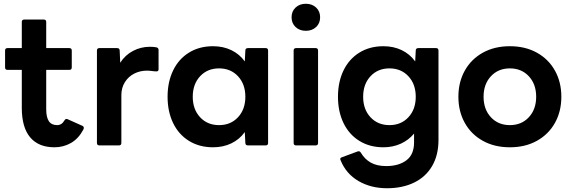

<svg xmlns="http://www.w3.org/2000/svg" viewBox="-20 -774 3046 1022"><path d="M96 -200V-402H20Q7 -402 7 -415V-505Q7 -518 20 -518H96V-657Q96 -670 109 -670H213Q226 -670 226 -657V-518H349Q362 -518 362 -505V-415Q362 -402 349 -402H226V-192Q226 -150 240 -129Q254 -108 284 -108Q309 -108 323 -133Q330 -145 341 -139L419 -104Q426 -101 426 -93Q426 -89 423 -83Q397 -35 357 -12.5Q317 10 270 10Q185 10 140.5 -43Q96 -96 96 -200Z M509 0Q496 0 496 -13V-505Q496 -518 509 -518H603Q617 -518 617 -505L620 -440Q646 -481 688 -503Q730 -525 778 -525Q798 -525 813 -522Q824 -519 824 -508V-405Q824 -394 813 -394Q803 -394 788.5 -396Q774 -398 762 -398Q726 -398 695 -382.5Q664 -367 645 -337Q626 -307 626 -268V-13Q626 0 613 0Z M872 -259Q872 -338 901.5 -399Q931 -460 986 -494Q1041 -528 1114 -528Q1168 -528 1211.5 -507Q1255 -486 1283 -447L1286 -505Q1286 -518 1300 -518H1394Q1407 -518 1407 -505V-13Q1407 0 1394 0H1300Q1286 0 1286 -13L1283 -71Q1255 -32 1211.5 -11Q1168 10 1114 10Q1041 10 986 -24Q931 -58 901.5 -119Q872 -180 872 -259ZM1286 -259Q1286 -326 1247 -368Q1208 -410 1146 -410Q1084 -410 1045 -368Q1006 -326 1006 -259Q1006 -192 1045 -150Q1084 -108 1146 -108Q1208 -108 1247 -150Q1286 -192 1286 -259Z M1532 -682Q1532 -714 1553.5 -734Q1575 -754 1608 -754Q1641 -754 1662.5 -734Q1684 -714 1684 -682Q1684 -650 1662.5 -630Q1641 -610 1608 -610Q1575 -610 1553.5 -630Q1532 -650 1532 -682ZM1556 0Q1543 0 1543 -13V-505Q1543 -518 1556 -518H1660Q1673 -518 1673 -505V-13Q1673 0 1660 0Z M1793 79 1791 73Q1791 66 1800 63L1884 32Q1886 31 1889 31Q1896 31 1901 39Q1921 73 1953.5 91.5Q1986 110 2036 110Q2102 110 2143 79.5Q2184 49 2184 -16V-63Q2155 -28 2113 -9Q2071 10 2021 10Q1948 10 1893 -24Q1838 -58 1808.5 -119Q1779 -180 1779 -259Q1779 -338 1808.5 -399Q1838 -460 1893 -494Q1948 -528 2021 -528Q2075 -528 2118.5 -507Q2162 -486 2190 -447L2193 -505Q2193 -518 2207 -518H2301Q2314 -518 2314 -505V-29Q2314 52 2280 110Q2246 168 2184 198Q2122 228 2040 228Q1954 228 1888 189.5Q1822 151 1793 79ZM2193 -259Q2193 -326 2154 -368Q2115 -410 2053 -410Q1991 -410 1952 -368Q1913 -326 1913 -259Q1913 -192 1952 -150Q1991 -108 2053 -108Q2115 -108 2154 -150Q2193 -192 2193 -259Z M2420 -259Q2420 -337 2454 -398Q2488 -459 2550 -493.5Q2612 -528 2694 -528Q2776 -528 2838 -493.5Q2900 -459 2934 -398Q2968 -337 2968 -259Q2968 -181 2934 -120Q2900 -59 2838 -24.5Q2776 10 2694 10Q2612 10 2550 -24.5Q2488 -59 2454 -120Q2420 -181 2420 -259ZM2834 -259Q2834 -326 2795 -368Q2756 -410 2694 -410Q2632 -410 2593 -368Q2554 -326 2554 -259Q2554 -192 2593 -150Q2632 -108 2694 -108Q2756 -108 2795 -150Q2834 -192 2834 -259Z"/></svg>

Font: LINE Seed Sans KR Bold
Style: Regular
Weight: 700
Designer: LINE BX Design & Sandoll Inc & Dalton Maag Ltd
Foundry: Sandoll Inc.
Version: Version 1.000